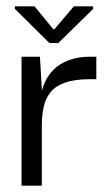

<svg xmlns="http://www.w3.org/2000/svg" viewBox="-20 -586 342 606"><path d="M48 0V-407H106L113 -290L112 -202V0ZM112 -190 109 -279Q111 -302 121 -325Q131 -348 149.5 -366.5Q168 -385 197 -396Q226 -407 265 -407H284V-336H264Q216 -336 186 -325.5Q156 -315 140 -295.5Q124 -276 118 -249Q112 -222 112 -190ZM136 -450 27 -558V-566H89L148 -494H152L213 -566H274V-558L164 -450Z"/></svg>

Font: Darker Grotesque Light Medium
Style: Regular
Weight: 500
Version: Version 1.000;gftools[0.9.28]